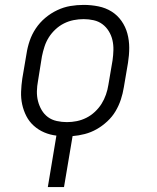

<svg xmlns="http://www.w3.org/2000/svg" viewBox="-20 -548 640 783"><path d="M175 215 210 5Q184 2 160.5 -8Q137 -18 118 -35Q99 -52 87.5 -74.5Q76 -97 70.5 -122Q65 -147 66 -174Q67 -201 71 -228L88 -328Q92 -355 101 -381.5Q110 -408 126 -432Q142 -456 164.5 -475Q187 -494 213.5 -506.5Q240 -519 267 -523.5Q294 -528 321 -528Q352 -528 381.5 -522Q411 -516 435 -501Q459 -486 475.5 -462.5Q492 -439 499.5 -411Q507 -383 507 -353Q507 -323 502 -292L485 -192Q481 -167 473 -142.5Q465 -118 451.5 -95Q438 -72 417.5 -53Q397 -34 374 -21Q351 -8 326 -1.5Q301 5 276 7L241 215ZM253 -50Q273 -50 293 -54Q313 -58 332 -67.5Q351 -77 367 -92Q383 -107 394 -124.5Q405 -142 412 -162Q419 -182 422 -202L439 -302Q442 -323 442.5 -344Q443 -365 438.5 -384.5Q434 -404 423.5 -421Q413 -438 397.5 -449.5Q382 -461 362 -465.5Q342 -470 321 -470Q301 -470 280.5 -466Q260 -462 241 -452.5Q222 -443 206 -428Q190 -413 179 -395.5Q168 -378 161.5 -358Q155 -338 151 -318L135 -218Q131 -197 130.5 -176Q130 -155 135 -135.5Q140 -116 150 -99Q160 -82 175.5 -70.5Q191 -59 211.5 -54.5Q232 -50 253 -50Z"/></svg>

Font: Iosevka Etoile Light
Style: Italic
Weight: 300
Italic angle: -9°
Designer: Belleve Invis
Foundry: Belleve Invis
Version: Version 22.1.2; ttfautohint (v1.8.4)